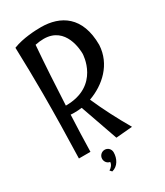

<svg xmlns="http://www.w3.org/2000/svg" viewBox="-216 -812 903 1053"><g transform="rotate(-30 235.5 -285.5)"><path d="M387 -3C340 -84 298 -165 262 -247C360 -282 450 -362 456 -482C456 -662 351 -726 227 -726C193 -726 113 -723 50 -698C53 -600 55 -502 55 -404C55 -268 52 -133 48 2H121C123 -75 125 -152 129 -229C137 -228 145 -228 153 -228C168 -228 184 -229 200 -231L283 6ZM154 -657C174 -661 192 -663 208 -663C348 -663 353 -507 353 -486C353 -482 347 -285 132 -285H131C137 -408 144 -533 154 -657ZM230 68C230 47 214 31 194 31C174 31 157 47 157 68C157 86 170 102 187 104C187 120 174 135 160 143L171 155C210 146 230 106 230 68Z"/></g></svg>

Font: Englebert
Style: Regular
Weight: 400
Designer: Astigmatic (AOETI)
Foundry: Astigmatic (AOETI)
Version: Version 1.000